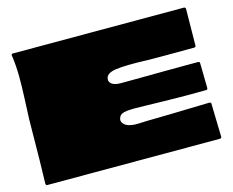

<svg xmlns="http://www.w3.org/2000/svg" viewBox="-91 -759 1076 888"><g transform="rotate(-15 447.5 -314.5)"><path d="M863 -166Q863 -158 864 -118.5Q865 -79 866 -43.5Q867 -8 867 -8Q867 0 858 0H33Q25 0 25 -9Q28 -89 30 -316Q31 -345 34 -408.5Q37 -472 36.5 -520.5Q36 -569 30 -614Q29 -615 29 -616.5Q29 -618 29 -619Q27 -629 37 -629H855Q861 -629 863 -622L861 -446Q861 -438 853 -438Q667 -437 630 -438Q526 -442 477 -435Q431 -428 429 -401Q427 -380 453 -371Q467 -366 501 -367Q518 -367 575 -367.5Q632 -368 690 -368.5Q748 -369 799 -369Q850 -369 853 -369Q861 -369 861 -361Q863 -254 863 -242Q863 -234 854 -234Q742 -233 714 -234Q697 -234 649.5 -235Q602 -236 562 -237Q522 -238 512 -238Q509 -238 498 -237.5Q487 -237 480.5 -236.5Q474 -236 465 -234Q456 -232 449.5 -228Q443 -224 440 -217Q431 -200 442 -186.5Q453 -173 472 -169Q484 -166 496 -165.5Q508 -165 528 -166Q548 -167 552 -167Q642 -168 854 -174Q863 -174 863 -166Z"/></g></svg>

Font: Cubao Free Wide
Style: Wide
Weight: 400
Designer: Aaron Amar
Version: Version 001.001